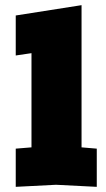

<svg xmlns="http://www.w3.org/2000/svg" viewBox="-20 -720 412 744"><path d="M41 4V-144L102 -149V-514L41 -505V-660L296 -700V-149L355 -144V4L197 -4Z"/></svg>

Font: Tektur Condensed ExtraBold
Style: Regular
Weight: 800
Width: 3
Designer: Adam Jagosz
Foundry: Adam Jagosz
Version: Version 1.005;gftools[0.9.30]